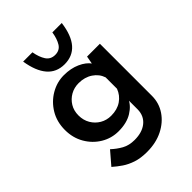

<svg xmlns="http://www.w3.org/2000/svg" viewBox="-248 -782 1111 1111"><g transform="rotate(-45 307.0 -226.5)"><path d="M288 212Q236 212 198.5 199.5Q161 187 133 168Q105 149 80 127L147 49Q176 76 208.5 94Q241 112 286 112Q348 112 385 82Q422 52 423 0V-105L429 -84Q412 -44 367.5 -16.5Q323 11 256 11Q198 11 149 -18.5Q100 -48 70.5 -99Q41 -150 41 -214Q41 -281 72 -332.5Q103 -384 153.5 -413.5Q204 -443 261 -443Q317 -443 360.5 -423.5Q404 -404 425 -374L420 -358L432 -424H537V2Q537 61 505 108.5Q473 156 417 184Q361 212 288 212ZM156 -218Q156 -179 174 -148.5Q192 -118 222 -100.5Q252 -83 289 -83Q339 -83 373.5 -106.5Q408 -130 423 -170V-263Q410 -302 374 -326Q338 -350 289 -350Q252 -350 222 -333Q192 -316 174 -286.5Q156 -257 156 -218ZM309 -484Q243 -484 203.5 -530Q164 -576 150 -665H226Q234 -619 253 -590Q272 -561 309 -561Q346 -561 364 -590Q382 -619 389 -665H466Q454 -574 414.5 -529Q375 -484 309 -484Z"/></g></svg>

Font: Reem Kufi Fun Medium
Style: Regular
Weight: 500
Designer: Khaled Hosny
Version: Version 1.005